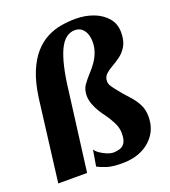

<svg xmlns="http://www.w3.org/2000/svg" viewBox="-143 -881 888 1001"><g transform="rotate(-20 301.0 -380.0)"><path d="M70 -452Q81.5 -536 105.2 -593.2Q129 -650.5 161.2 -686.8Q193.5 -723 231.2 -742.5Q269 -762 309.8 -769Q350.5 -776 391 -776Q444.5 -776 489.8 -758.8Q535 -741.5 563 -708.8Q591 -676 591 -629Q591 -583.5 575.2 -555.5Q559.5 -527.5 536.2 -510Q513 -492.5 489.5 -479.5Q466 -466.5 450.2 -451.8Q434.5 -437 434.5 -414Q434 -402 440.5 -390.2Q447 -378.5 459.2 -363.2Q471.5 -348 488.5 -327Q506.5 -307 526.5 -284.2Q546.5 -261.5 560.8 -233Q575 -204.5 575 -168Q575 -112 548 -71Q521 -30 473.8 -7.2Q426.5 15.5 364.5 15.5Q309 15.5 277.5 5Q246 -5.5 229 -15L244 -104.5Q250.5 -93 267.5 -81Q284.5 -69 305 -60.8Q325.5 -52.5 343 -53Q360 -53.5 376.5 -58.8Q393 -64 403.8 -81Q414.5 -98 414.5 -133Q414.5 -163.5 398.8 -194.2Q383 -225 366.5 -247.5Q353 -264.5 339.8 -286.2Q326.5 -308 317.8 -332Q309 -356 309 -379Q309.5 -413.5 324.8 -435.5Q340 -457.5 362.5 -482Q383 -503.5 399.2 -527Q415.5 -550.5 425 -576.8Q434.5 -603 434.5 -633.5Q434.5 -657.5 427.2 -677.2Q420 -697 405 -709.2Q390 -721.5 367 -721.5Q341 -721.5 319.2 -705.2Q297.5 -689 280.5 -653.8Q263.5 -618.5 250.5 -562.5Q237.5 -506.5 228.5 -427.5L173.5 0H13.5Z"/></g></svg>

Font: Merriweather 36pt Black
Style: Italic
Weight: 900
Italic angle: -7.8°
Version: Version 2.101